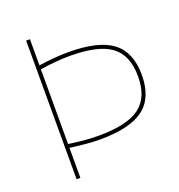

<svg xmlns="http://www.w3.org/2000/svg" viewBox="-132 -840 886 950"><g transform="rotate(-20 311.5 -365.0)"><path d="M287 -145Q250 -145 213 -148.5Q176 -152 120 -159L123 -179Q180 -171 216 -168Q252 -165 287 -165Q437 -165 503.5 -214.5Q570 -264 570 -375Q570 -486 503.5 -535.5Q437 -585 287 -585Q252 -585 216 -582Q180 -579 123 -571L120 -591Q176 -599 213 -602Q250 -605 287 -605Q445 -605 517.5 -550Q590 -495 590 -375Q590 -255 517.5 -200Q445 -145 287 -145ZM110 0V-730H130V0Z"/></g></svg>

Font: M PLUS 2 Thin
Style: Regular
Weight: 100
Designer: Coji Morishita
Foundry: UNDERFOREST DESIGN
Version: Version 1.001